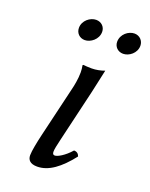

<svg xmlns="http://www.w3.org/2000/svg" viewBox="-122 -684 595 760"><g transform="rotate(20 175.0 -303.5)"><path d="M180 -55C173 -55 170 -59 170 -68C170 -79 174 -96 180 -122L232 -343L253 -439C237 -433 217 -429 199 -429C188 -429 168 -430 164 -431L161 -429C163 -419 164 -409 164 -399C164 -371 158 -342 153 -322L104 -115C96 -81 88 -42 88 -23C88 -4 99 10 129 10C177 10 222 -24 268 -83C265 -92 259 -100 245 -100C219 -70 191 -55 180 -55ZM312 -617C287 -617 258 -595 258 -563C258 -542 274 -526 296 -526C321 -526 350 -548 350 -579C350 -600 334 -617 312 -617ZM151 -616C126 -616 97 -594 97 -563C97 -541 113 -525 135 -525C159 -525 189 -547 189 -579C189 -600 173 -616 151 -616Z"/></g></svg>

Font: Libertinus Serif
Style: Italic
Weight: 400
Italic angle: -12°
Designer: Philipp H. Poll, Khaled Hosny
Foundry: Caleb Maclennan
Version: Version 7.050;RELEASE